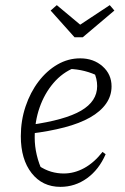

<svg xmlns="http://www.w3.org/2000/svg" viewBox="-20 -719 487 747"><path d="M215 8Q145 8 103 -45.5Q61 -99 61 -189Q61 -250 79.5 -305Q98 -360 130 -402Q162 -444 203.5 -468Q245 -492 292 -492Q344 -492 379 -461Q414 -430 414 -383Q414 -346 392.5 -315.5Q371 -285 330.5 -262Q290 -239 231 -223.5Q172 -208 98 -199V-233Q233 -252 295.5 -288.5Q358 -325 358 -384Q358 -413 345 -440L366 -421Q339 -435 309.5 -442.5Q280 -450 248 -451L271 -456Q223 -437 188 -396Q153 -355 134 -300.5Q115 -246 115 -184Q115 -150 123 -116Q131 -82 146 -51L131 -74Q155 -58 179 -51Q203 -44 228 -44Q269 -44 307.5 -65Q346 -86 379 -128L391 -119Q365 -59 318.5 -25.5Q272 8 215 8ZM270 -574 177 -678 201 -699 292 -623 407 -699 425 -678 302 -574Z"/></svg>

Font: Piazzolla Thin ExtraLight
Style: Italic
Weight: 250
Italic angle: -11.3°
Version: Version 2.005